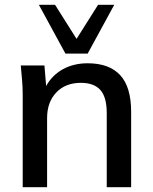

<svg xmlns="http://www.w3.org/2000/svg" viewBox="-20 -775 633 795"><path d="M74 0V-383Q74 -412 71.5 -442.5Q69 -473 66 -504H164L171 -419Q197 -465 241.5 -489Q286 -513 343 -513Q432 -513 477.5 -464Q523 -415 523 -312V0H422V-306Q422 -373 395.5 -402.5Q369 -432 315 -432Q251 -432 213 -392Q175 -352 175 -286V0ZM251 -553 141 -755H208L297 -614L386 -755H453L343 -553Z"/></svg>

Font: Mulish SemiBold
Style: Regular
Weight: 600
Designer: Vernon Adams
Foundry: Vernon Adams
Version: Version 3.603; ttfautohint (v1.8.3)